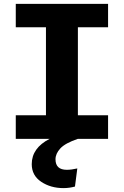

<svg xmlns="http://www.w3.org/2000/svg" viewBox="-20 -713 639 986"><path d="M61 0V-121H216V-573H61V-693H535V-573H380V-121H535V0H380Q315 22 290 49Q265 76 265 105Q265 159 323 159Q347 159 377 152L365 245Q336 253 306 253Q240 253 191.5 220.5Q143 188 143 130Q143 47 235 0Z"/></svg>

Font: Fix15 Mono
Style: Bold
Weight: 700
Designer: Carrois Corporate & Edenspiekermann AG
Foundry: Carrois Corporate GbR & Edenspiekermann AG
Version: Version 3.206